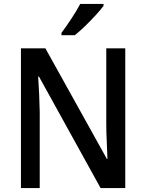

<svg xmlns="http://www.w3.org/2000/svg" viewBox="-20 -1012 746 981"><path d="M620 -51H494L179 -621H175Q178 -578 180 -531.5Q182 -485 183 -439V-51H87V-765H212L526 -200H529Q528 -239 525.5 -287Q523 -335 523 -378V-765H620ZM509 -982Q495 -963 469 -934.5Q443 -906 414 -878Q385 -850 362 -832H294V-844Q318 -876 345 -917Q372 -958 390 -992H509Z"/></svg>

Font: Noto Sans Tamil UI SemiCondensed Medium
Style: Regular
Weight: 500
Width: 4
Designer: Jelle Bosma - Monotype Design Team
Foundry: Monotype Imaging Inc.
Version: Version 2.004; ttfautohint (v1.8.4.7-5d5b)